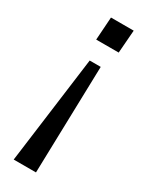

<svg xmlns="http://www.w3.org/2000/svg" viewBox="-180 -532 592 754"><g transform="rotate(30 115.5 -155.0)"><path d="M76 -388 83 -492H186L178 -388ZM95 -304H145L132 182H31Z"/></g></svg>

Font: PRinguin Sans
Style: Italic
Weight: 400
Designer: Vernon Adams
Foundry: Vernon Adams
Version: ""